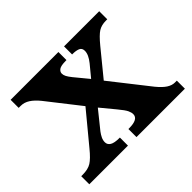

<svg xmlns="http://www.w3.org/2000/svg" viewBox="-123 -714 892 892"><g transform="rotate(-45 323.0 -268.0)"><path d="M11 0V-53H20Q56 -53 77.5 -66.5Q99 -80 129 -117L255 -269.3L129 -430Q108 -456 87.2 -469.5Q66.5 -483 43.2 -483H30V-536H344V-483H341Q307 -483 295.5 -474.5Q284 -466 284 -454Q284 -444 289.5 -433.5Q295 -423 307 -408L363 -340L410 -397Q422 -412 428.5 -426Q435 -440 435 -453Q435 -471 421 -477Q407 -483 384 -483H381V-536H612V-483H603Q574 -483 554 -470.5Q534 -458 502 -419L399 -293L546 -106Q569 -78 588.2 -65.5Q607.5 -53 626.2 -53H639V0H321V-53H326Q386 -53 386 -86Q386 -97 379.5 -111Q373 -125 348 -155L291 -224L221 -137Q212 -125 206 -112.5Q200 -100 200 -87Q200 -71 214.5 -62Q229 -53 262 -53H265V0Z"/></g></svg>

Font: Noto Serif Vithkuqi
Style: Regular
Weight: 400
Version: Version 1.005